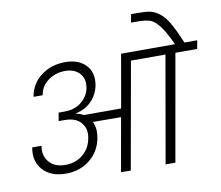

<svg xmlns="http://www.w3.org/2000/svg" viewBox="-99 -1096 1402 1217"><g transform="rotate(-10 602.0 -488.0)"><path d="M646 0H583L644 -344L463 -345Q484 -301 474 -243Q459 -157 394.5 -104.5Q330 -52 239 -52Q143 -52 91.5 -108Q40 -164 56 -253H116Q105 -189 141 -148Q177 -107 244 -107Q311 -107 358 -146Q405 -185 416 -249Q427 -307 396 -345H395V-347Q361 -388 288 -388H250L259 -441H297Q365 -441 408 -477.5Q451 -514 460 -563Q471 -623 437.5 -658.5Q404 -694 345 -694Q284 -694 236 -659.5Q188 -625 179 -567H120Q134 -650 199.5 -699.5Q265 -749 355 -749Q441 -749 487 -700.5Q533 -652 520 -573Q509 -514 469.5 -472.5Q430 -431 366 -417L365 -415Q392 -411 414 -398H654L714 -740H1061Q1022 -825 991.5 -864Q961 -903 932.5 -913Q904 -923 849 -923H810L820 -976H858Q911 -976 940 -970.5Q969 -965 1001 -941Q1033 -917 1060 -870Q1087 -823 1122 -740H1204L1194 -686H1054L933 0H870L990 -686H768Z"/></g></svg>

Font: Poppins Light
Style: Italic
Weight: 300
Italic angle: -10°
Designer: Ninad Kale (Devanagari), Jonny Pinhorn (Latin)
Foundry: Indian Type Foundry
Version: Version 3.200;PS 1.000;hotconv 16.6.54;makeotf.lib2.5.65590